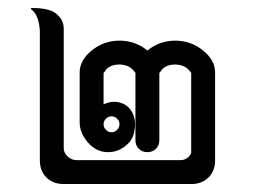

<svg xmlns="http://www.w3.org/2000/svg" viewBox="-20 -462 640 482"><path d="M274 -164Q268 -170 260 -170Q252 -170 246 -164Q240 -158 240 -150Q240 -142 246 -136Q252 -130 260 -130Q268 -130 274 -136Q280 -142 280 -150Q280 -158 274 -164ZM319 -280Q306 -300 279.5 -300Q253 -300 242 -281Q240 -278 240 -280V-200Q261 -210 281 -204.5Q301 -199 311 -181.5Q321 -164 318.5 -140.5Q316 -117 304 -104Q281 -80 251.5 -80Q222 -80 201 -104Q180 -128 180 -155V-280Q180 -311 210.5 -335.5Q241 -360 280 -360Q319 -360 349 -336L350 -335L351 -336Q381 -360 420 -360Q459 -360 489.5 -335.5Q520 -311 520 -280V-60Q520 -33 503.5 -16.5Q487 0 460 0H140Q113 0 96.5 -16.5Q80 -33 80 -60V-386Q77 -425 59 -438Q57 -439 57.5 -440.5Q58 -442 60 -442Q96 -442 115 -432Q140 -416 140 -390V-90Q140 -78 150 -69Q160 -60 172 -60H432Q452 -60 460 -78V-280H459Q446 -300 419.5 -300Q393 -300 382 -281Q380 -278 380 -280V-110Q380 -97 371.5 -88.5Q363 -80 350 -80Q337 -80 328.5 -88.5Q320 -97 320 -110V-280Z"/></svg>

Font: SOV_Station
Style: Book
Weight: 400
Version: Version 1.00